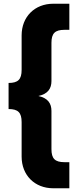

<svg xmlns="http://www.w3.org/2000/svg" viewBox="-20 -758 424 1030"><path d="M352 252V112H326C275 112 256 93 256 42V-163C256 -203 237 -232 186 -243C237 -254 256 -283 256 -323V-528C256 -579 275 -598 326 -598H352V-738H266C166 -738 96 -668 96 -568V-383C96 -332 77 -313 26 -313V-173C77 -173 96 -154 96 -103V82C96 182 166 252 266 252Z"/></svg>

Font: Gantari Black
Style: Regular
Weight: 900
Designer: Anugrah Pasau
Foundry: Lafontype
Version: Version 1.000